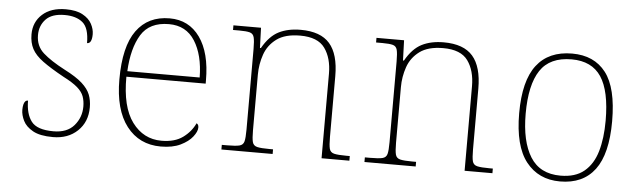

<svg xmlns="http://www.w3.org/2000/svg" viewBox="-41 -678 2740 825"><g transform="rotate(5 1329.5 -266.0)"><path d="M206 10Q150 10 119.5 -7Q89 -24 77 -48.5Q65 -73 65 -95Q65 -109 67.5 -118.5Q70 -128 74.5 -132.5Q79 -137 86 -137Q86 -80 110.5 -47.5Q135 -15 206 -15Q265 -15 295 -50Q325 -85 325 -132Q325 -156 318 -175.5Q311 -195 290.5 -213Q270 -231 229 -252Q171 -284 137.5 -308.5Q104 -333 90 -359.5Q76 -386 76 -422Q76 -475 113 -508.5Q150 -542 214 -542Q259 -542 286.5 -527Q314 -512 326 -489.5Q338 -467 338 -445Q338 -426 333 -415.5Q328 -405 317 -405Q317 -470 289 -493.5Q261 -517 211 -517Q156 -517 130 -489.5Q104 -462 104 -421Q104 -374 137 -344.5Q170 -315 231 -283Q282 -257 308 -233.5Q334 -210 343.5 -185.5Q353 -161 353 -131Q353 -68 312 -29Q271 10 206 10Z M671 10Q578 10 523.5 -60.5Q469 -131 469 -262Q469 -404 519 -473Q569 -542 662 -542Q745 -542 792.5 -475.5Q840 -409 840 -290V-276H498Q497 -146 545.5 -80.5Q594 -15 672 -15Q729 -15 764 -40.5Q799 -66 816 -103Q821 -100 823 -96Q825 -92 825 -85Q825 -68 807.5 -45.5Q790 -23 756 -6.5Q722 10 671 10ZM812 -300Q811 -397 773 -457Q735 -517 661 -517Q577 -517 541 -458Q505 -399 500 -300Z M932 0V-20H955Q992 -20 1008 -24Q1024 -28 1028 -43.5Q1032 -59 1032 -94V-442Q1032 -477 1028 -492.5Q1024 -508 1009.5 -512Q995 -516 965 -516H937V-536H1056L1059 -449H1063Q1093 -502 1132.5 -522Q1172 -542 1227 -542Q1313 -542 1352.5 -496.5Q1392 -451 1392 -357V-94Q1392 -59 1396 -43.5Q1400 -28 1416.5 -24Q1433 -20 1469 -20H1484V0H1364V-365Q1364 -432 1333.5 -474.5Q1303 -517 1227 -517Q1162 -517 1125.5 -490Q1089 -463 1074.5 -421Q1060 -379 1060 -334V-94Q1060 -59 1064 -43.5Q1068 -28 1084.5 -24Q1101 -20 1137 -20H1153V0Z M1549 0V-20H1572Q1609 -20 1625 -24Q1641 -28 1645 -43.5Q1649 -59 1649 -94V-442Q1649 -477 1645 -492.5Q1641 -508 1626.5 -512Q1612 -516 1582 -516H1554V-536H1673L1676 -449H1680Q1710 -502 1749.5 -522Q1789 -542 1844 -542Q1930 -542 1969.5 -496.5Q2009 -451 2009 -357V-94Q2009 -59 2013 -43.5Q2017 -28 2033.5 -24Q2050 -20 2086 -20H2101V0H1981V-365Q1981 -432 1950.5 -474.5Q1920 -517 1844 -517Q1779 -517 1742.5 -490Q1706 -463 1691.5 -421Q1677 -379 1677 -334V-94Q1677 -59 1681 -43.5Q1685 -28 1701.5 -24Q1718 -20 1754 -20H1770V0Z M2393 10Q2300 10 2246.5 -58Q2193 -126 2193 -267Q2193 -407 2245 -474.5Q2297 -542 2398 -542Q2493 -542 2543.5 -476.5Q2594 -411 2594 -267Q2594 -126 2543 -58Q2492 10 2393 10ZM2393 -15Q2457 -15 2495 -46.5Q2533 -78 2549.5 -134.5Q2566 -191 2566 -267Q2566 -395 2525.5 -456Q2485 -517 2398 -517Q2304 -517 2262.5 -454.5Q2221 -392 2221 -267Q2221 -148 2262.5 -81.5Q2304 -15 2393 -15Z"/></g></svg>

Font: Noto Serif Khmer Thin
Style: Regular
Weight: 250
Version: Version 2.003